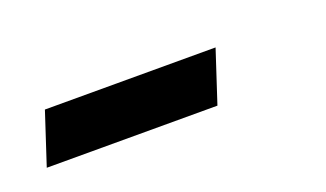

<svg xmlns="http://www.w3.org/2000/svg" viewBox="-27 -329 377 222"><g transform="rotate(-20 161.5 -218.0)"><path d="M6.8 -186 27.8 -250H237.8L216.8 -186Z"/></g></svg>

Font: Romanesco
Style: Regular
Weight: 400
Designer: Astigmatic (AOETI)
Foundry: Astigmatic (AOETI)
Version: Version 1.000